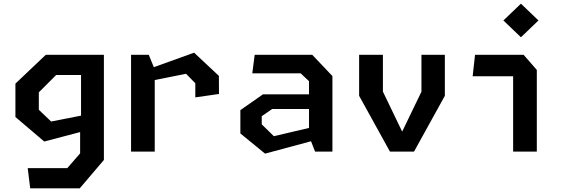

<svg xmlns="http://www.w3.org/2000/svg" viewBox="-20 -826 3140 1046"><path d="M144.5 200H414.5L546 45.5V-527.5H229.5L64 -370.5V-188.5L221 -55L416.5 -106.5V9.5L346.5 90H131ZM191.5 -228V-323L286 -417.5H421.5V-196L258.5 -164Z M1044 -295.5 1173 -314 1172.5 -412.5 1037.5 -539 818 -460 790.5 -527.5H694V0H823V-390L993.5 -424L1044 -372.5Z M1696.5 0H1791V-411.5L1681 -527.5H1367.5L1354.5 -426.5H1618L1663.5 -383.5V-312H1412.5L1289.5 -226V-99L1424 11L1674.5 -56.5ZM1406 -148.5V-193L1462.5 -232H1663.5V-129L1472 -84Z M2104.5 0H2235.5L2403.5 -304V-527.5H2276V-326.5L2171 -109L2066 -327V-527.5H1936.5V-304Z M2775.5 0H2904.5V-445L2832.5 -527.5H2568L2555 -410.5H2775.5ZM2818 -623 2913.5 -714.5 2818 -806 2722.5 -714.5Z"/></svg>

Font: Monaspace Krypton SemiBold
Style: Regular
Weight: 600
Designer: Riley Cran & the Lettermatic Team
Foundry: Lettermatic
Version: Version 1.200 (Monaspace Krypton)